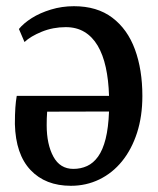

<svg xmlns="http://www.w3.org/2000/svg" viewBox="-20 -584 508 619"><path d="M208.5 15Q126.5 15 78.5 -35.8Q30.5 -86.5 28 -184Q28 -216 29.5 -237Q31 -258 34 -275H331.5Q330 -326 321 -367Q312 -408 294.8 -437Q277.5 -466 252 -481.2Q226.5 -496.5 192 -496.5Q151 -496.5 114.8 -481.8Q78.5 -467 59 -448.5L41 -490.5Q56 -509 82.5 -525.8Q109 -542.5 144.2 -553.2Q179.5 -564 218.5 -564Q293 -564 342 -527Q391 -490 415 -424.8Q439 -359.5 439 -274.5Q439 -209 421.8 -155.8Q404.5 -102.5 373.5 -64.2Q342.5 -26 300.2 -5.5Q258 15 208.5 15ZM216.5 -39.5Q240.5 -39.5 260.8 -48.8Q281 -58 296.2 -79.2Q311.5 -100.5 320.5 -136.2Q329.5 -172 331.5 -224.5L132 -224Q131 -212 130.8 -201.5Q130.5 -191 130.5 -180.5Q130.5 -119 152 -79.2Q173.5 -39.5 216.5 -39.5Z"/></svg>

Font: Merriweather 24pt SemiCondensed
Style: Regular
Weight: 400
Width: 4
Designer: Eben Sorkin
Foundry: Eben Sorkin
Version: Version 2.100